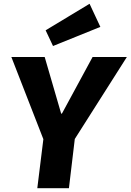

<svg xmlns="http://www.w3.org/2000/svg" viewBox="-20 -994 690 1014"><path d="M650 -693H469L307 -394H303L216 -693H40L209 -259L177 0H344L375 -260ZM260 -751 510 -852 453 -974 221 -834Z"/></svg>

Font: Fira Sans OT
Style: Bold Italic
Weight: 700
Italic angle: -8°
Designer: Carrois Corporate & Edenspiekermann
Foundry: Carrois Corporate GbR & Edenspiekermann AG
Version: Version 2.001